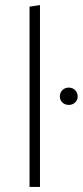

<svg xmlns="http://www.w3.org/2000/svg" viewBox="-20 -734 325 754"><path d="M96 0V-708L137 -714V0ZM250 -322Q235 -322 225 -331.5Q215 -341 215 -355Q215 -370 225 -380Q235 -390 250 -390Q265 -390 275 -380Q285 -370 285 -355Q285 -341 275 -331.5Q265 -322 250 -322Z"/></svg>

Font: Ysabeau Office ExtraLight
Style: Regular
Weight: 250
Designer: Christian Thalmann (Catharsis Fonts)
Version: Version 2.001;gftools[0.9.30]; featfreeze: tnum,lnum,ss02